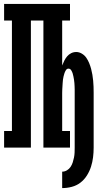

<svg xmlns="http://www.w3.org/2000/svg" viewBox="-20 -755 540 982"><path d="M298 207V123Q311 123 322.5 116Q334 109 341 98.5Q348 88 352 75.5Q356 63 358.5 50.5Q361 38 361.5 25.5Q362 13 362 0V-280Q362 -289 362 -297.5Q362 -306 361.5 -314Q361 -322 360.5 -330.5Q360 -339 358.5 -347.5Q357 -356 355.5 -364Q354 -372 351.5 -380Q349 -388 344 -396Q339 -404 330 -404Q322 -404 317 -396Q312 -388 309.5 -380Q307 -372 305 -364Q303 -356 302 -347.5Q301 -339 300.5 -330.5Q300 -322 299.5 -314Q299 -306 298.5 -297.5Q298 -289 298 -280V-85H338V0H202V-650H138V0H1V-85H41V-650H1V-735H338V-650H298V-420Q303 -433 309 -445Q315 -457 323.5 -467Q332 -477 344 -483Q356 -489 370 -489Q385 -489 399 -480.5Q413 -472 421.5 -459.5Q430 -447 436 -432.5Q442 -418 446 -403Q450 -388 452.5 -373Q455 -358 456.5 -342.5Q458 -327 458.5 -311.5Q459 -296 459 -280V0Q459 25 456 49.5Q453 74 445.5 97.5Q438 121 424.5 142.5Q411 164 391.5 179Q372 194 347.5 200.5Q323 207 298 207Z"/></svg>

Font: Iosevka Slab Semibold
Style: Regular
Weight: 600
Monospace: yes
Designer: Belleve Invis
Foundry: Belleve Invis
Version: Version 11.1.1; ttfautohint (v1.8.3)